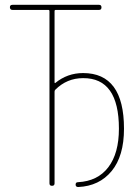

<svg xmlns="http://www.w3.org/2000/svg" viewBox="-20 -750 540 775"><path d="M30.3 -710Q20.5 -710 20 -720.2Q19.5 -730.5 30.3 -730.5H379.9Q389.6 -730.5 389.6 -720.2Q389.6 -710 379.9 -710H205.1Q200.2 -710 200.2 -705.1V-417Q200.2 -416 201.2 -415Q202.1 -414.1 203.1 -415Q252 -455.1 315.4 -455.1Q480.5 -455.1 480.5 -230.5Q480.5 -120.1 430.7 -59.6Q380.9 1 295.9 4.9Q285.2 4.9 285.2 -4.9Q285.2 -14.6 294.9 -14.6Q374 -18.6 417 -74.7Q460 -130.9 460 -230.5Q460 -435.5 315.4 -434.6Q250 -434.6 203.1 -387.7Q200.2 -384.8 200.2 -379.9V-9.8Q200.2 0 189.9 0Q179.7 0 179.7 -9.8V-705.1Q179.7 -710 174.8 -710Z"/></svg>

Font: Rounded Mgen+ 1mn thin
Style: Regular
Weight: 100
Designer: [Source Han Sans]
Ryoko NISHIZUKA  (kana & ideographs); Paul D. Hunt (Latin, Greek & Cyrillic); Wenlong ZHANG  (bopomofo
Version: Version 1.059.20150602